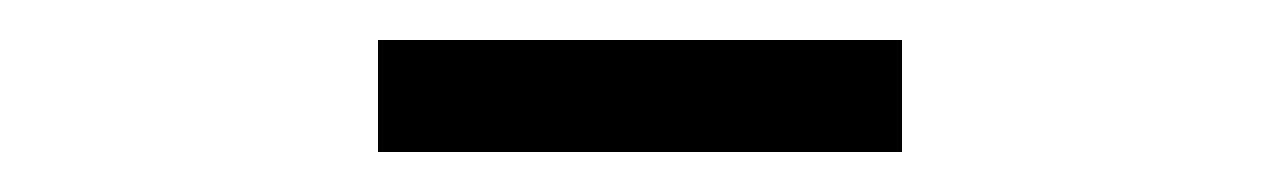

<svg xmlns="http://www.w3.org/2000/svg" viewBox="-20 -670 640 96"><path d="M169 -594V-650H431V-594Z"/></svg>

Font: Celebes
Style: Regular
Weight: 400
Designer: Anugrah Pasau
Foundry: Lafontype
Version: Version 1.000; ttfautohint (v1.8.4)